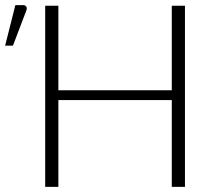

<svg xmlns="http://www.w3.org/2000/svg" viewBox="-71 -730 847 750"><path d="M651.5 -707.5V0H600V-339H157V0H105.5V-707.5H157V-377.5H600V-707.5ZM-51 -551.5 -11 -710H19.5Q28 -710 31.8 -703.8Q35.5 -697.5 31.5 -688L-20.5 -551.5Z"/></svg>

Font: Lato 2
Style: Regular
Weight: 300
Designer: Lukasz Dziedzic with Adam Twardoch and Botio Nikoltchev
Foundry: tyPoland Lukasz Dziedzic
Version: Version 2.015; 2015-08-06; http://www.latofonts.com/